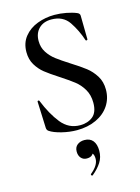

<svg xmlns="http://www.w3.org/2000/svg" viewBox="-134 -711 775 1061"><g transform="rotate(-15 253.5 -180.0)"><path d="M302 -354Q353 -322 382.5 -299Q412 -276 433 -242.5Q454 -209 454 -164Q454 -113 427.5 -73Q401 -33 352.5 -10.5Q304 12 242 12Q200 12 155.5 1Q111 -10 88 -26Q79 -32 78 -45L72 -196V-197Q72 -201 77 -201.5Q82 -202 83 -198Q116 -116 158.5 -63Q201 -10 266 -10Q310 -10 339 -33.5Q368 -57 368 -112Q368 -156 348.5 -189Q329 -222 300.5 -244Q272 -266 223 -298Q175 -329 148 -350.5Q121 -372 102 -403.5Q83 -435 83 -477Q83 -529 112 -565Q141 -601 187.5 -618.5Q234 -636 285 -636Q318 -636 352 -629.5Q386 -623 410 -613Q425 -607 425 -594L427 -459Q427 -455 422.5 -454Q418 -453 416 -456Q396 -517 362.5 -566.5Q329 -616 262 -616Q217 -616 190.5 -589.5Q164 -563 164 -519Q164 -482 182.5 -453.5Q201 -425 228 -404.5Q255 -384 302 -354ZM259 276Q255 276 253 272Q251 268 253 266Q300 228 300 191Q300 170 292.5 161Q285 152 272 149L296 134Q297 177 254 177Q234 177 221.5 163Q209 149 209 126Q209 101 225.5 88Q242 75 266 75Q298 75 314.5 95.5Q331 116 331 153Q331 190 312.5 219Q294 248 261 275Z"/></g></svg>

Font: Cormorant SC SemiBold
Style: Regular
Weight: 600
Designer: Christian Thalmann (Catharsis Fonts)
Foundry: Catharsis Fonts
Version: Version 4.000